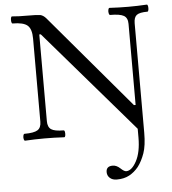

<svg xmlns="http://www.w3.org/2000/svg" viewBox="-60 -721 919 1028"><g transform="rotate(-5 399.5 -206.5)"><path d="M526 253Q503 253 489 240.5Q475 228 475 209Q475 177 510 177Q531 177 550 195Q569 213 580 213Q610 213 635.5 165.5Q661 118 661 39V-8L188 -557H180V-91Q180 -59 198.5 -46.5Q217 -34 265 -34Q270 -34 271.5 -24.5Q273 -15 271.5 -6Q270 3 265 3Q212 0 160 0Q108 0 55 3Q50 3 48 -6Q46 -15 48 -24.5Q50 -34 55 -34Q106 -34 125.5 -46.5Q145 -59 145 -91V-538Q145 -589 123 -608.5Q101 -628 43 -628Q38 -628 36.5 -637.5Q35 -647 36.5 -656.5Q38 -666 43 -666Q63 -664 82.5 -663.5Q102 -663 121 -663Q178 -663 195 -660Q203 -658 210.5 -653Q218 -648 225 -640L652 -136H661V-572Q661 -604 640.5 -616Q620 -628 567 -628Q562 -628 560 -637.5Q558 -647 560 -656.5Q562 -666 567 -666Q618 -663 668 -663Q718 -663 767 -666Q772 -666 773.5 -656.5Q775 -647 773.5 -637.5Q772 -628 767 -628Q725 -628 709.5 -616Q694 -604 694 -572V16Q694 85 679.5 126Q665 167 643 196Q621 223 593 238Q565 253 526 253Z"/></g></svg>

Font: Junicode SmExp
Style: Regular
Weight: 400
Width: 6
Designer: Peter S. Baker
Version: Version 2.205; ttfautohint (v1.8.4)